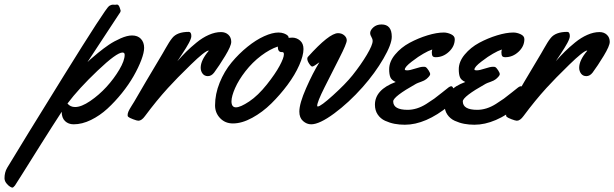

<svg xmlns="http://www.w3.org/2000/svg" viewBox="-215 -541 2757 862"><path d="M432.1 -326.2Q432.1 -305.2 419.4 -271.5Q406.7 -237.8 385 -199.7Q363.3 -161.6 332.3 -123Q301.3 -84.5 267.3 -53.2Q233.4 -22 193.4 -2.4Q153.3 17.1 115.7 17.1Q92.3 17.1 77.1 2.7Q62 -11.7 62 -39.1Q20.5 24.4 -30.8 106Q-82 187.5 -113.3 237.5Q-144.5 287.6 -147.9 292Q-155.3 301.3 -159.7 301.3Q-162.6 301.3 -170.2 296.9Q-177.7 292.5 -186 282.2Q-194.3 272 -194.8 259.8Q-194.8 232.9 -183.1 212.9Q-117.2 103 71 -200.4Q259.3 -503.9 274.9 -514.2Q283.7 -520 292.5 -520Q294.4 -520 297.4 -519.8Q300.3 -519.5 301.8 -519.5Q302.7 -519.5 305.9 -520Q309.1 -520.5 310.5 -520.5Q317.9 -520.5 322.8 -505.9Q326.7 -495.1 326.7 -493.2Q326.7 -486.3 316.9 -474.1L177.7 -262.2Q182.6 -267.1 191.4 -275.1Q200.2 -283.2 225.3 -303.7Q250.5 -324.2 273.9 -340.1Q297.4 -356 326.7 -368.9Q356 -381.8 377.9 -381.8Q403.3 -381.8 417.7 -366.5Q432.1 -351.1 432.1 -326.2ZM344.7 -294.9Q344.7 -305.2 335 -305.2Q308.6 -305.2 223.4 -224.1Q138.2 -143.1 87.9 -76.2Q100.6 -60.5 122.1 -60.5Q150.4 -60.5 189.9 -87.4Q229.5 -114.3 263.2 -151.1Q296.9 -188 320.8 -228.5Q344.7 -269 344.7 -294.9Z M823.2 -353Q823.2 -335 796.1 -290.3Q769 -245.6 746.1 -214.8Q733.9 -199.2 718.3 -199.2Q703.1 -199.2 694.6 -210.4Q686 -221.7 686 -236.8Q686 -270.5 722.2 -313L721.2 -314Q705.1 -312.5 641.4 -250.5Q577.6 -188.5 539.1 -146Q488.3 -90.3 436 -20Q420.9 1 406.2 1Q399.9 1 382.6 -5.6Q365.2 -12.2 361.3 -16.1Q357.9 -18.1 357.9 -23.9Q357.9 -31.7 361.8 -40.8Q365.7 -49.8 376.2 -66.4Q386.7 -83 387.2 -84Q429.2 -157.2 515.1 -300.8Q519 -307.6 527.8 -323Q536.6 -338.4 543.5 -349.4Q550.3 -360.4 558.1 -370.1Q580.1 -397.9 632.3 -397.9Q644 -397.9 644 -378.9Q644 -368.7 633.1 -348.1Q622.1 -327.6 601.6 -296.9L581.1 -266.1Q602.5 -290.5 621.6 -309.3Q640.6 -328.1 667.5 -350.1Q694.3 -372.1 722.7 -384.5Q751 -397 777.3 -397Q797.4 -397 810.3 -385Q823.2 -373 823.2 -353Z M1147.5 -320.8Q1147.5 -291.5 1128.4 -248.3Q1109.4 -205.1 1076.2 -160.4Q1043 -115.7 1003.2 -76.4Q963.4 -37.1 917.2 -12Q871.1 13.2 830.6 13.2Q795.9 13.2 773.2 -10.5Q750.5 -34.2 750.5 -67.9Q750.5 -118.7 771.2 -169.9Q792 -221.2 824.7 -260.5Q857.4 -299.8 895.8 -330.8Q934.1 -361.8 970.9 -378.4Q1007.8 -395 1035.2 -395Q1048.8 -395 1059.8 -390.9Q1070.8 -386.7 1075.7 -382.1Q1080.6 -377.4 1080.6 -374V-371.1Q1087.4 -372.1 1097.2 -372.1Q1116.7 -372.1 1132.1 -358.9Q1147.5 -345.7 1147.5 -320.8ZM1052.7 -307.1H1049.3Q1032.2 -307.1 1032.2 -332Q996.6 -320.3 957.5 -291Q918.5 -261.7 886.2 -220.2Q856.4 -181.6 840.6 -145.8Q824.7 -109.9 824.2 -86.4Q824.2 -59.1 844.2 -59.1Q864.3 -59.1 903.8 -85.4Q943.4 -111.8 983.4 -162.1Q1021 -209.5 1040.3 -245.4Q1059.6 -281.2 1059.6 -297.4Q1059.6 -307.1 1052.7 -307.1Z M1543.9 -376Q1543.9 -342.3 1506.3 -277.6Q1468.8 -212.9 1413.1 -149.9Q1351.1 -80.1 1285.2 -31.5Q1219.2 17.1 1182.1 17.1Q1162.1 17.1 1145.5 2.4Q1128.9 -12.2 1128.9 -40Q1128.9 -76.2 1159.2 -145Q1189.5 -213.9 1218.8 -261.2Q1192.9 -242.2 1187 -242.2Q1181.6 -242.2 1173.1 -254.9Q1164.6 -267.6 1164.6 -277.3Q1164.6 -281.7 1167 -285.2Q1263.2 -392.1 1302.7 -392.1Q1319.3 -392.1 1330.6 -382.3Q1341.8 -372.6 1341.8 -359.9Q1341.8 -345.2 1308.6 -280.3Q1275.4 -215.3 1242.2 -149.2Q1209 -83 1209 -65.9Q1209 -63 1211.9 -63Q1224.6 -63 1280.5 -113.5Q1336.4 -164.1 1367.7 -203.1Q1405.8 -251 1431.9 -294.9Q1458 -338.9 1458 -356.9Q1458 -366.2 1452.4 -375.2Q1446.8 -384.3 1446.8 -392.1Q1446.8 -405.3 1461.2 -418.2Q1475.6 -431.2 1498 -431.2Q1543.9 -431.2 1543.9 -376Z M1826.7 -365.2Q1826.7 -333 1800.5 -308.6Q1774.4 -284.2 1741.2 -284.2Q1730.5 -284.2 1727.1 -289.3Q1723.6 -294.4 1723.6 -306.2Q1723.6 -311 1725.6 -318.8Q1708 -313 1685.5 -299.8Q1665 -288.6 1633.8 -264.6Q1602.5 -240.7 1602.5 -229Q1602.5 -225.1 1612.3 -225.1Q1625.5 -225.1 1649.4 -233.2Q1673.3 -241.2 1685.5 -241.2Q1692.4 -241.2 1695.3 -240.2Q1701.7 -236.8 1709 -225.3Q1716.3 -213.9 1716.3 -208Q1716.3 -200.7 1699.2 -186Q1690.9 -179.2 1674.8 -173.6Q1658.7 -168 1653.3 -165Q1550.3 -107.4 1550.3 -85.9Q1550.3 -47.9 1615.2 -47.9Q1635.3 -47.9 1656.5 -54.4Q1677.7 -61 1698.7 -74.2Q1719.7 -87.4 1734.6 -98.1Q1749.5 -108.9 1770.5 -126Q1791.5 -143.1 1799.3 -148.9Q1806.6 -153.8 1810.5 -153.8Q1823.2 -153.8 1823.2 -115.2Q1823.2 -97.2 1820.3 -88.9Q1816.4 -79.1 1800.3 -65.9Q1695.8 19 1602.5 19Q1578.6 19 1556.6 14.9Q1534.7 10.7 1513.9 1.2Q1493.2 -8.3 1480.7 -26.9Q1468.3 -45.4 1468.3 -70.8Q1468.3 -138.2 1561.5 -172.9Q1543 -181.2 1537.6 -194.1Q1532.2 -207 1532.2 -230Q1532.2 -264.2 1558.8 -296.1Q1585.4 -328.1 1624 -348.9Q1662.6 -369.6 1704.1 -382.3Q1745.6 -395 1777.3 -395Q1793.5 -395 1810.1 -387.2Q1826.7 -379.4 1826.7 -365.2Z M2139.2 -365.2Q2139.2 -333 2113 -308.6Q2086.9 -284.2 2053.7 -284.2Q2043 -284.2 2039.6 -289.3Q2036.1 -294.4 2036.1 -306.2Q2036.1 -311 2038.1 -318.8Q2020.5 -313 1998 -299.8Q1977.5 -288.6 1946.3 -264.6Q1915 -240.7 1915 -229Q1915 -225.1 1924.8 -225.1Q1938 -225.1 1961.9 -233.2Q1985.8 -241.2 1998 -241.2Q2004.9 -241.2 2007.8 -240.2Q2014.2 -236.8 2021.5 -225.3Q2028.8 -213.9 2028.8 -208Q2028.8 -200.7 2011.7 -186Q2003.4 -179.2 1987.3 -173.6Q1971.2 -168 1965.8 -165Q1862.8 -107.4 1862.8 -85.9Q1862.8 -47.9 1927.7 -47.9Q1947.8 -47.9 1969 -54.4Q1990.2 -61 2011.2 -74.2Q2032.2 -87.4 2047.1 -98.1Q2062 -108.9 2083 -126Q2104 -143.1 2111.8 -148.9Q2119.1 -153.8 2123 -153.8Q2135.7 -153.8 2135.7 -115.2Q2135.7 -97.2 2132.8 -88.9Q2128.9 -79.1 2112.8 -65.9Q2008.3 19 1915 19Q1891.1 19 1869.1 14.9Q1847.2 10.7 1826.4 1.2Q1805.7 -8.3 1793.2 -26.9Q1780.8 -45.4 1780.8 -70.8Q1780.8 -138.2 1874 -172.9Q1855.5 -181.2 1850.1 -194.1Q1844.7 -207 1844.7 -230Q1844.7 -264.2 1871.3 -296.1Q1897.9 -328.1 1936.5 -348.9Q1975.1 -369.6 2016.6 -382.3Q2058.1 -395 2089.8 -395Q2106 -395 2122.6 -387.2Q2139.2 -379.4 2139.2 -365.2Z M2522.5 -353Q2522.5 -335 2495.4 -290.3Q2468.3 -245.6 2445.3 -214.8Q2433.1 -199.2 2417.5 -199.2Q2402.3 -199.2 2393.8 -210.4Q2385.3 -221.7 2385.3 -236.8Q2385.3 -270.5 2421.4 -313L2420.4 -314Q2404.3 -312.5 2340.6 -250.5Q2276.9 -188.5 2238.3 -146Q2187.5 -90.3 2135.3 -20Q2120.1 1 2105.5 1Q2099.1 1 2081.8 -5.6Q2064.5 -12.2 2060.5 -16.1Q2057.1 -18.1 2057.1 -23.9Q2057.1 -31.7 2061 -40.8Q2064.9 -49.8 2075.4 -66.4Q2085.9 -83 2086.4 -84Q2128.4 -157.2 2214.4 -300.8Q2218.3 -307.6 2227.1 -323Q2235.8 -338.4 2242.7 -349.4Q2249.5 -360.4 2257.3 -370.1Q2279.3 -397.9 2331.5 -397.9Q2343.3 -397.9 2343.3 -378.9Q2343.3 -368.7 2332.3 -348.1Q2321.3 -327.6 2300.8 -296.9L2280.3 -266.1Q2301.8 -290.5 2320.8 -309.3Q2339.8 -328.1 2366.7 -350.1Q2393.6 -372.1 2421.9 -384.5Q2450.2 -397 2476.6 -397Q2496.6 -397 2509.5 -385Q2522.5 -373 2522.5 -353Z"/></svg>

Font: Yellowtail
Style: Regular
Weight: 400
Designer: Astigmatic (AOETI)
Foundry: Astigmatic (AOETI)
Version: Version 1.000